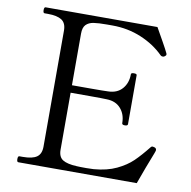

<svg xmlns="http://www.w3.org/2000/svg" viewBox="-81 -806 881 886"><g transform="rotate(10 360.0 -363.0)"><path d="M678 -165Q678 -162 673 -149Q646 -81 617 0H62Q55 0 55 -14Q55 -28 62 -28H78Q123 -28 143.5 -42.5Q164 -57 164 -91V-635Q164 -670 142.5 -684Q121 -698 78 -698H62Q55 -698 55 -712Q55 -726 62 -726H586Q603 -696 621.5 -663Q640 -630 648 -613Q649 -611 649 -608Q649 -603 641 -598Q638 -596 633 -596Q627 -596 623 -600Q579 -644 516 -670.5Q453 -697 380 -697H355Q314 -697 292 -693.5Q270 -690 257 -677Q244 -664 244 -635V-393H334Q395 -393 414 -394Q456 -395 479.5 -422Q503 -449 503 -490Q503 -497 516 -497Q523 -497 526.5 -495.5Q530 -494 530 -490V-261Q530 -253 516 -253Q503 -253 503 -261Q503 -302 479.5 -329Q456 -356 414 -357Q395 -358 334 -358H244V-91Q244 -57 265 -44Q286 -31 330 -29Q343 -28 375 -28Q399 -28 410 -29Q472 -34 516 -55Q560 -76 588.5 -103.5Q617 -131 652 -175Q655 -179 660 -179Q663 -179 669 -177Q678 -174 678 -165Z"/></g></svg>

Font: Shippori Mincho
Style: Regular
Weight: 400
Designer: FONTDASU
Foundry: FONTDASU / Google Inc. / but / Adobe
Version: Version 3.110; ttfautohint (v1.8.3)